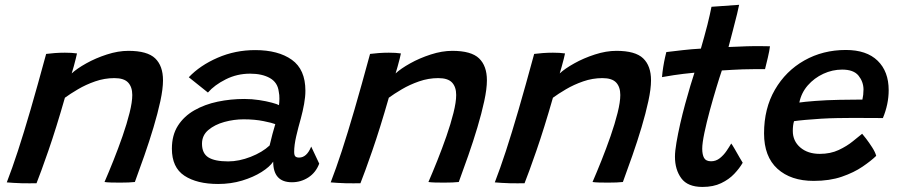

<svg xmlns="http://www.w3.org/2000/svg" viewBox="-20 -736 3641 778"><path d="M128 6.5Q116 6.5 100 6.8Q84 7 67.5 6.5Q52.5 6 34.2 5Q16 4 7.5 3Q29 -52.5 52.5 -124.2Q76 -196 104 -292.2Q132 -388.5 167 -517.5Q182 -519.5 202 -521Q222 -522.5 243 -522.5Q256.5 -522.5 269.5 -521.8Q282.5 -521 292 -519.5Q291 -514 287.2 -498.8Q283.5 -483.5 278.8 -466.5Q274 -449.5 270.5 -438.5Q291.5 -458 329.5 -479.2Q367.5 -500.5 413 -515.2Q458.5 -530 500.5 -530Q577 -530 608.8 -499.5Q640.5 -469 640.5 -410.5Q640.5 -376 629.8 -326.2Q619 -276.5 602 -219.8Q585 -163 565 -105.8Q545 -48.5 526.5 1.5Q505 4 466 4Q446.5 4 429.5 3.5Q412.5 3 403.5 1.5Q420 -36.5 439.5 -85.2Q459 -134 476.5 -184.2Q494 -234.5 505 -278.5Q516 -322.5 516 -351Q516 -383.5 499.2 -401.5Q482.5 -419.5 443.5 -419.5Q403.5 -419.5 365.5 -406.2Q327.5 -393 295.8 -374.2Q264 -355.5 243 -340Q207.5 -216 176 -125.2Q144.5 -34.5 128 6.5Z M864 9.5Q778 9.5 727.2 -24Q676.5 -57.5 676.5 -133.5Q676.5 -188.5 701 -226.8Q725.5 -265 767.5 -289Q809.5 -313 862 -324Q914.5 -335 970 -335Q1000.5 -335 1030 -330.5Q1059.5 -326 1081.5 -320Q1103.5 -314 1110.5 -310Q1112 -321.5 1112.2 -336.2Q1112.5 -351 1109.5 -365Q1105 -402 1073.5 -419.8Q1042 -437.5 993.5 -437.5Q940.5 -437.5 894.8 -414.5Q849 -391.5 822.5 -361L745 -423Q790.5 -471 861.8 -502Q933 -533 1014 -533Q1107.5 -533 1162.5 -493.8Q1217.5 -454.5 1217.5 -368.5Q1217.5 -343.5 1212.2 -314.5Q1207 -285.5 1199 -256Q1188.5 -219.5 1180.2 -183.5Q1172 -147.5 1172 -121Q1172 -106.5 1177 -102Q1182 -97.5 1192 -97.5Q1223 -97.5 1241 -142L1273.5 -73Q1260 -37 1229.8 -17.2Q1199.5 2.5 1163 2.5Q1087 2.5 1087 -81Q1073 -60 1039.8 -39Q1006.5 -18 961 -4.2Q915.5 9.5 864 9.5ZM904.5 -82Q948.5 -82 995.8 -100.5Q1043 -119 1072.5 -146.5Q1078.5 -172 1084.2 -193.5Q1090 -215 1095.5 -233Q1083.5 -238 1048 -245.2Q1012.5 -252.5 967 -252.5Q928 -252.5 889 -241.8Q850 -231 824.2 -209.2Q798.5 -187.5 798.5 -153.5Q798.5 -114.5 824.5 -98.2Q850.5 -82 904.5 -82Z M1440.5 6.5Q1428.5 6.5 1412.5 6.8Q1396.5 7 1380 6.5Q1365 6 1346.8 5Q1328.5 4 1320 3Q1341.5 -52.5 1365 -124.2Q1388.5 -196 1416.5 -292.2Q1444.5 -388.5 1479.5 -517.5Q1494.5 -519.5 1514.5 -521Q1534.5 -522.5 1555.5 -522.5Q1569 -522.5 1582 -521.8Q1595 -521 1604.5 -519.5Q1603.5 -514 1599.8 -498.8Q1596 -483.5 1591.2 -466.5Q1586.5 -449.5 1583 -438.5Q1604 -458 1642 -479.2Q1680 -500.5 1725.5 -515.2Q1771 -530 1813 -530Q1889.5 -530 1921.2 -499.5Q1953 -469 1953 -410.5Q1953 -376 1942.2 -326.2Q1931.5 -276.5 1914.5 -219.8Q1897.5 -163 1877.5 -105.8Q1857.5 -48.5 1839 1.5Q1817.5 4 1778.5 4Q1759 4 1742 3.5Q1725 3 1716 1.5Q1732.5 -36.5 1752 -85.2Q1771.5 -134 1789 -184.2Q1806.5 -234.5 1817.5 -278.5Q1828.5 -322.5 1828.5 -351Q1828.5 -383.5 1811.8 -401.5Q1795 -419.5 1756 -419.5Q1716 -419.5 1678 -406.2Q1640 -393 1608.2 -374.2Q1576.5 -355.5 1555.5 -340Q1520 -216 1488.5 -125.2Q1457 -34.5 1440.5 6.5Z M2105.5 6.5Q2093.5 6.5 2077.5 6.8Q2061.5 7 2045 6.5Q2030 6 2011.8 5Q1993.5 4 1985 3Q2006.5 -52.5 2030 -124.2Q2053.5 -196 2081.5 -292.2Q2109.5 -388.5 2144.5 -517.5Q2159.5 -519.5 2179.5 -521Q2199.5 -522.5 2220.5 -522.5Q2234 -522.5 2247 -521.8Q2260 -521 2269.5 -519.5Q2268.5 -514 2264.8 -498.8Q2261 -483.5 2256.2 -466.5Q2251.5 -449.5 2248 -438.5Q2269 -458 2307 -479.2Q2345 -500.5 2390.5 -515.2Q2436 -530 2478 -530Q2554.5 -530 2586.2 -499.5Q2618 -469 2618 -410.5Q2618 -376 2607.2 -326.2Q2596.5 -276.5 2579.5 -219.8Q2562.5 -163 2542.5 -105.8Q2522.5 -48.5 2504 1.5Q2482.5 4 2443.5 4Q2424 4 2407 3.5Q2390 3 2381 1.5Q2397.5 -36.5 2417 -85.2Q2436.5 -134 2454 -184.2Q2471.5 -234.5 2482.5 -278.5Q2493.5 -322.5 2493.5 -351Q2493.5 -383.5 2476.8 -401.5Q2460 -419.5 2421 -419.5Q2381 -419.5 2343 -406.2Q2305 -393 2273.2 -374.2Q2241.5 -355.5 2220.5 -340Q2185 -216 2153.5 -125.2Q2122 -34.5 2105.5 6.5Z M2989.5 -76.5Q2976.5 -54 2955.2 -31.5Q2934 -9 2902.2 6.2Q2870.5 21.5 2826.5 21.5Q2766.5 21.5 2740.8 -13.5Q2715 -48.5 2715 -101Q2715 -123 2721 -158.2Q2727 -193.5 2736.2 -234.2Q2745.5 -275 2756.5 -315.2Q2767.5 -355.5 2777.5 -388.8Q2787.5 -422 2794 -441.5Q2747 -437 2710.5 -431.5Q2674 -426 2662.5 -423.5Q2664 -443 2667.5 -464.8Q2671 -486.5 2674.8 -503.2Q2678.5 -520 2680 -525Q2709.5 -528.5 2746.2 -532.8Q2783 -537 2820 -539Q2826.5 -562 2833.5 -586.8Q2840.5 -611.5 2846.5 -635.5Q2851.5 -655.5 2856 -675.5Q2860.5 -695.5 2863 -708.5L2975 -716.5Q2974 -710.5 2966.8 -679.8Q2959.5 -649 2949.5 -612Q2945.5 -596.5 2941 -579.5Q2936.5 -562.5 2932 -545.5Q2947.5 -546 2970 -547Q2992.5 -548 3006 -548.5Q3040 -549.5 3067.2 -549Q3094.5 -548.5 3100 -548.5Q3098 -531 3091.5 -503.2Q3085 -475.5 3080 -456Q3075 -456 3046.2 -456Q3017.5 -456 2989.5 -455Q2970 -454.5 2946.8 -453Q2923.5 -451.5 2905 -450.5Q2896 -424.5 2882.8 -380.8Q2869.5 -337 2856.2 -288.2Q2843 -239.5 2834.2 -197.5Q2825.5 -155.5 2825.5 -133.5Q2825.5 -109.5 2833 -96Q2840.5 -82.5 2861.5 -82.5Q2881 -82.5 2896.8 -95Q2912.5 -107.5 2924 -124.5Q2935.5 -141.5 2943 -154.5Q2946.5 -150.5 2956.8 -132.8Q2967 -115 2977 -97.5Q2987 -80 2989.5 -76.5Z M3530.5 -104.5Q3510 -84.5 3475.2 -60.8Q3440.5 -37 3391.2 -20Q3342 -3 3277 -3Q3184.5 -3 3130.2 -52.2Q3076 -101.5 3076 -195.5Q3076 -296.5 3120 -372.5Q3164 -448.5 3239.2 -491Q3314.5 -533.5 3407.5 -533.5Q3491.5 -533.5 3536.2 -490Q3581 -446.5 3581 -370.5Q3581 -314 3557.5 -257.5Q3551.5 -257.5 3529.2 -257.8Q3507 -258 3477.5 -258Q3448 -258 3419.5 -258Q3391 -258 3372.5 -257.5Q3341.5 -257 3307.2 -255Q3273 -253 3243.5 -250.2Q3214 -247.5 3197.5 -245Q3192.5 -229 3192.5 -205.5Q3192.5 -164.5 3222.8 -138.5Q3253 -112.5 3302 -112.5Q3345 -112.5 3378.5 -128.2Q3412 -144 3435.8 -163.5Q3459.5 -183 3473.5 -194Q3477 -190.5 3489.2 -174.5Q3501.5 -158.5 3514 -139Q3526.5 -119.5 3530.5 -104.5ZM3219 -320.5Q3238.5 -323.5 3283.2 -327Q3328 -330.5 3382 -331.5Q3413.5 -332 3441.2 -332.2Q3469 -332.5 3474.5 -332.5Q3476.5 -341 3477.8 -352Q3479 -363 3479 -374Q3478.5 -405 3458.8 -429.5Q3439 -454 3392.5 -454Q3353 -454 3316.2 -437Q3279.5 -420 3253.2 -390Q3227 -360 3219 -320.5Z"/></svg>

Font: Grandstander Medium
Style: Italic
Weight: 500
Italic angle: -15°
Designer: Tyler Finck
Foundry: Etcetera Type Co
Version: Version 1.200; ttfautohint (v1.8.3)